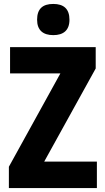

<svg xmlns="http://www.w3.org/2000/svg" viewBox="-20 -953 534 973"><path d="M250 -933C197 -933 168 -909 168 -853C168 -799 199 -775 250 -775C301 -775 332 -799 332 -853C332 -908 303 -933 250 -933ZM471 0V-134H204L465 -606V-714H31V-581H286L25 -108V0Z"/></svg>

Font: Noto Sans Khmer Condensed ExtraBold
Style: Regular
Weight: 800
Width: 3
Designer: Danh Hong and the Monotype Design Team
Foundry: Monotype Imaging Inc.
Version: Version 2.004